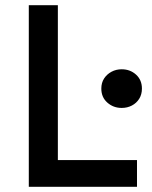

<svg xmlns="http://www.w3.org/2000/svg" viewBox="-20 -720 584 740"><path d="M91 0V-700H203V-103H508V0ZM449 -304Q417 -304 393.8 -324.5Q370.5 -345 370.5 -378.5Q370.5 -401 381.2 -417.5Q392 -434 409.8 -443.5Q427.5 -453 449 -453Q481.5 -453 504.2 -432.5Q527 -412 527 -378.5Q527 -356 516.5 -339.2Q506 -322.5 488.2 -313.2Q470.5 -304 449 -304Z"/></svg>

Font: Geologica Cursive
Style: Regular
Weight: 400
Designer: Sindre Bremnes, Frode Helland
Foundry: Monokrom Skriftforlag AS
Version: Version 1.010;gftools[0.9.28]